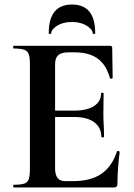

<svg xmlns="http://www.w3.org/2000/svg" viewBox="-20 -827 592 847"><path d="M483 0H41Q38 0 38 -6Q38 -12 41 -12Q72 -12 87 -17Q102 -22 107 -37Q112 -52 112 -81V-544Q112 -573 107 -587.5Q102 -602 87 -607.5Q72 -613 41 -613Q38 -613 38 -619Q38 -625 41 -625H465Q475 -625 475 -616L477 -483Q477 -481 472 -480Q467 -479 465 -482Q449 -541 411 -568.5Q373 -596 311 -596H281Q261 -596 248 -590.5Q235 -585 229 -573Q223 -561 223 -543V-85Q223 -66 228 -53Q233 -40 243 -34Q253 -28 269 -28H302Q380 -28 427 -60Q474 -92 496 -159Q497 -162 502.5 -160.5Q508 -159 508 -157Q504 -128 501 -88.5Q498 -49 498 -15Q498 0 483 0ZM427 -223Q427 -264 396 -287.5Q365 -311 305 -311H170V-339H306Q365 -339 395.5 -359.5Q426 -380 426 -415Q426 -418 431.5 -418Q437 -418 437 -415Q437 -382 436.5 -363.5Q436 -345 436 -325Q436 -300 437.5 -276Q439 -252 439 -223Q439 -221 433 -221Q427 -221 427 -223ZM206 -680Q206 -677 200.5 -677Q195 -677 195 -681Q195 -807 298 -807Q400 -807 400 -681Q400 -677 394.5 -677Q389 -677 389 -680Q389 -697 362.5 -713.5Q336 -730 298 -730Q258 -730 232 -713.5Q206 -697 206 -680Z"/></svg>

Font: Cormorant Garamond Light
Style: Bold
Weight: 700
Version: Version 4.001